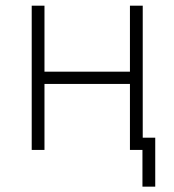

<svg xmlns="http://www.w3.org/2000/svg" viewBox="-20 -538 626 689"><path d="M491.2 131.8V0H446.3V-236.8H139.6V0H93.8V-517.6H139.6V-280.8H446.3V-517.6H492.2V-43.9H537.1V131.8Z"/></svg>

Font: Cascadia Mono ExtraLight
Style: Regular
Weight: 200
Monospace: yes
Designer: Aaron Bell
Foundry: Saja Typeworks
Version: Version 2404.023; ttfautohint (v1.8.4)